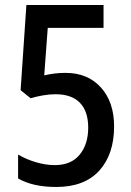

<svg xmlns="http://www.w3.org/2000/svg" viewBox="-20 -734 521 764"><path d="M241 -444Q329 -444 381.5 -386Q434 -328 434 -231Q434 -120 375 -55Q316 10 204 10Q110 10 52 -24V-119Q84 -100 123 -88.5Q162 -77 198 -77Q263 -77 297 -118.5Q331 -160 331 -226Q331 -291 298 -325Q265 -359 201 -359Q177 -359 151 -354.5Q125 -350 102 -343L62 -375L85 -714H392V-623H170L156 -434Q176 -439 197.5 -441.5Q219 -444 241 -444Z"/></svg>

Font: Noto Sans Lao Condensed Medium
Style: Regular
Weight: 500
Width: 3
Designer: Monotype Design Team
Foundry: Monotype Imaging Inc.
Version: Version 2.003; ttfautohint (v1.8.4.7-5d5b)